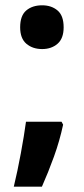

<svg xmlns="http://www.w3.org/2000/svg" viewBox="-20 -575 315 724"><path d="M56 -472Q56 -516 79 -535.5Q102 -555 139 -555Q174 -555 197 -535.5Q220 -516 220 -472Q220 -430 197 -410Q174 -390 139 -390Q103 -390 79.5 -410Q56 -430 56 -472ZM218 -105Q205 -44 183.5 15.5Q162 75 138 129H32Q46 71 58.5 3.5Q71 -64 78 -116H212Z"/></svg>

Font: Noto Sans Gujarati SemiCondensed
Style: Bold
Weight: 700
Width: 4
Designer: Jelle Bosma - Monotype Design Team, Universal Thirst
Foundry: Monotype Imaging Inc.
Version: Version 2.106; ttfautohint (v1.8.4.7-5d5b)